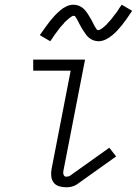

<svg xmlns="http://www.w3.org/2000/svg" viewBox="-20 -783 590 815"><path d="M261 12Q245 12 230.5 7.5Q216 3 207.5 -8.5Q199 -20 197.5 -35.5Q196 -51 199 -66L280 -483H121V-530H341L249 -57Q247 -49 250 -41Q253 -33 261 -33Q265 -33 269.5 -34Q274 -35 277 -37L444 -156L473 -119L306 0Q295 7 283.5 9.5Q272 12 261 12ZM193 -608 149 -634Q162 -652 172.5 -667Q183 -682 193 -694.5Q203 -707 212 -716.5Q221 -726 234 -737.5Q247 -749 262 -756Q277 -763 292 -763Q297 -763 302.5 -762Q308 -761 312.5 -759.5Q317 -758 321.5 -755.5Q326 -753 330 -750Q334 -747 337.5 -743.5Q341 -740 344 -736Q347 -732 350 -728Q353 -724 355.5 -719.5Q358 -715 360.5 -711Q363 -707 365.5 -703Q368 -699 370.5 -694Q373 -689 375.5 -684Q378 -679 380 -675Q382 -671 384.5 -667.5Q387 -664 389.5 -659.5Q392 -655 397 -655Q401 -655 405 -657.5Q409 -660 412.5 -662Q416 -664 419.5 -667.5Q423 -671 428 -675Q433 -679 434 -680.5Q435 -682 437 -684.5Q439 -687 442 -690Q445 -693 447.5 -696Q450 -699 453 -702.5Q456 -706 458.5 -709.5Q461 -713 464 -717Q467 -721 470.5 -725Q474 -729 477 -733.5Q480 -738 483 -743Q486 -748 489.5 -753Q493 -758 497 -763L541 -737Q529 -719 518 -703.5Q507 -688 497 -675.5Q487 -663 478 -653.5Q469 -644 456 -633Q443 -622 428 -615Q413 -608 398 -608Q393 -608 387.5 -609Q382 -610 377.5 -611.5Q373 -613 368.5 -615.5Q364 -618 360 -621Q356 -624 352.5 -627.5Q349 -631 346 -635Q343 -639 340.5 -643Q338 -647 335 -651Q332 -655 329.5 -659.5Q327 -664 324.5 -668Q322 -672 319.5 -677Q317 -682 314.5 -686.5Q312 -691 310 -695.5Q308 -700 305.5 -703.5Q303 -707 300.5 -711.5Q298 -716 293 -716Q289 -716 285 -713.5Q281 -711 277.5 -708.5Q274 -706 270.5 -703Q267 -700 262 -695.5Q257 -691 256 -690Q255 -689 253 -686.5Q251 -684 248.5 -681Q246 -678 243 -675Q240 -672 237 -668.5Q234 -665 231.5 -661.5Q229 -658 226 -654Q223 -650 220 -646Q217 -642 213.5 -637.5Q210 -633 207 -628Q204 -623 200.5 -618Q197 -613 193 -608Z"/></svg>

Font: Lode Dark
Style: Italic
Weight: 400
Italic angle: -11°
Monospace: yes
Designer: Belleve Invis
Foundry: Belleve Invis
Version: Version 29.2.0; ttfautohint (v1.8.3)